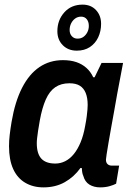

<svg xmlns="http://www.w3.org/2000/svg" viewBox="-20 -798 567 830"><path d="M168 12Q123 12 89 -8Q55 -28 37 -67.5Q19 -107 19 -166Q19 -190 22 -215.5Q25 -241 30 -271Q45 -359 75.5 -418.5Q106 -478 150.5 -508Q195 -538 252 -538Q285 -538 310 -529.5Q335 -521 353.5 -504.5Q372 -488 383 -464H389L419 -526H512L487 -394Q481 -359 474 -320.5Q467 -282 460.5 -246Q454 -210 449 -180.5Q444 -151 441 -131.5Q438 -112 438 -108Q438 -95 445 -88.5Q452 -82 464 -82H495L482 -4Q471 2 453 7Q435 12 413 12Q386 12 366.5 0Q347 -12 340 -38Q337 -44 335.5 -53Q334 -62 334 -71L328 -72Q300 -33 260 -10.5Q220 12 168 12ZM219 -91Q242 -91 262.5 -101.5Q283 -112 299.5 -132.5Q316 -153 328.5 -183Q341 -213 348 -253Q353 -279 355 -295.5Q357 -312 358 -323.5Q359 -335 359 -344Q359 -375 350.5 -396Q342 -417 325 -427.5Q308 -438 280 -438Q244 -438 219 -421Q194 -404 178 -368Q162 -332 152 -277Q147 -250 144.5 -232Q142 -214 140.5 -201.5Q139 -189 139 -179Q139 -134 158.5 -112.5Q178 -91 219 -91ZM312 -579Q275 -579 251.5 -602.5Q228 -626 228 -663Q228 -711 258 -744.5Q288 -778 337 -778Q373 -778 395 -754.5Q417 -731 417 -695Q417 -663 404.5 -636.5Q392 -610 368.5 -594.5Q345 -579 312 -579ZM315 -631Q330 -631 340.5 -638.5Q351 -646 357.5 -658.5Q364 -671 364 -686Q364 -704 355 -715Q346 -726 331 -726Q316 -726 305 -718Q294 -710 287.5 -697Q281 -684 281 -668Q281 -652 290.5 -641.5Q300 -631 315 -631Z"/></svg>

Font: Archivo SemiCondensed SemiBold
Style: Italic
Weight: 600
Width: 4
Italic angle: -10°
Designer: Hector Gatti
Foundry: Omnibus-Type
Version: Version 2.001